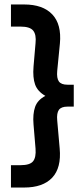

<svg xmlns="http://www.w3.org/2000/svg" viewBox="-20 -743 374 859"><path d="M88 96H29V-4H72Q114 -4 128 -21.5Q142 -39 139 -78L130 -186Q126 -233 137 -264.5Q148 -296 183 -314Q148 -334 137 -365Q126 -396 130 -445L139 -550Q143 -588 128.5 -606Q114 -624 72 -624H29V-723H88Q172 -723 214 -678.5Q256 -634 248 -548L236 -426Q233 -393 243.5 -378.5Q254 -364 282 -364H310V-266H282Q254 -266 243.5 -251.5Q233 -237 236 -204L247 -79Q255 8 213.5 52Q172 96 88 96Z"/></svg>

Font: Outfit Semi Bold
Style: Regular
Weight: 600
Designer: Rodrigo Fuenzalida
Foundry: fragTYPE
Version: Version 1.000